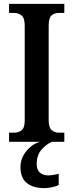

<svg xmlns="http://www.w3.org/2000/svg" viewBox="-20 -734 379 994"><path d="M27 0V-47H54Q75 -47 91.5 -59.5Q108 -72 108 -110V-601Q108 -641 91.5 -654Q75 -667 54 -667H27V-714H313V-667H285Q261 -667 246.5 -654Q232 -641 232 -601V-111Q232 -74 247.5 -60.5Q263 -47 285 -47H313V0ZM212 240Q151 240 118.5 213.5Q86 187 86 130Q86 99 100.5 72Q115 45 138 26Q161 7 188 0H250Q223 10 196.5 39Q170 68 170 115Q170 146 187 160Q204 174 229 174Q251 174 284 166V224Q270 231 248 235.5Q226 240 212 240Z"/></svg>

Font: Noto Serif Khmer Condensed SemiBold
Style: Regular
Weight: 600
Width: 3
Designer: Danh Hong and the Monotype Design Team
Foundry: Monotype Imaging Inc.
Version: Version 2.004; ttfautohint (v1.8.4.7-5d5b)